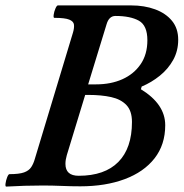

<svg xmlns="http://www.w3.org/2000/svg" viewBox="-31 -686 679 710"><path d="M-8 4Q-12 4 -10.5 -7.5Q-9 -19 -4.5 -30.5Q0 -42 4 -42Q40 -42 58 -48.5Q76 -55 84.5 -68Q93 -81 98 -99L239 -566Q244 -583 242.5 -595Q241 -607 225 -613.5Q209 -620 170 -620Q166 -620 167.5 -631.5Q169 -643 174 -654.5Q179 -666 183 -666H454Q503 -666 542.5 -651.5Q582 -637 605 -609Q628 -581 628 -539Q628 -498 609.5 -464.5Q591 -431 560 -406Q529 -381 493 -366L490 -356Q580 -301 580 -223Q580 -151 540.5 -100.5Q501 -50 430 -23.5Q359 3 266 3Q232 3 197 1.5Q162 0 127 0Q93 0 59.5 1Q26 2 -8 4ZM295 -374H324Q379 -374 421.5 -393Q464 -412 489 -448.5Q514 -485 514 -537Q514 -592 482.5 -609.5Q451 -627 396 -627Q372 -627 363 -596ZM260 -36Q356 -36 406.5 -87Q457 -138 457 -235Q457 -276 436.5 -297.5Q416 -319 380 -327Q344 -335 296 -335H284L216 -112Q211 -95 211 -80Q211 -36 260 -36Z"/></svg>

Font: Junicode
Style: Bold Italic
Weight: 700
Italic angle: -11°
Designer: Peter S. Baker
Version: Version 2.100; ttfautohint (v1.8.4)